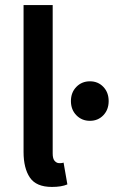

<svg xmlns="http://www.w3.org/2000/svg" viewBox="-20 -726 449 758"><path d="M185 12Q123 12 98 -25Q73 -62 73 -126V-706H188V-120Q188 -99 196 -90.5Q204 -82 213 -82Q217 -82 220.5 -82Q224 -82 231 -84L246 2Q223 12 185 12ZM335 -249Q303 -249 281.5 -271Q260 -293 260 -327Q260 -361 281.5 -383Q303 -405 335 -405Q367 -405 388 -383Q409 -361 409 -327Q409 -293 388 -271Q367 -249 335 -249Z"/></svg>

Font: TT Toshiba Sans Medium
Style: Regular
Weight: 500
Designer: Paul D. Hunt
Foundry: Toshiba Corporation
Version: Version 2.020;PS 2.000;hotconv 1.0.86;makeotf.lib2.5.63406